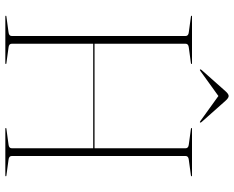

<svg xmlns="http://www.w3.org/2000/svg" viewBox="-99 -779 878 720"><g transform="rotate(90 340.0 -419.0)"><path d="M144 -24Q144 -13.5 158 -12L217 -4Q220 -4 220 -2Q220 0 217 0H42Q39 0 39 -2Q39 -4 42 -4L101 -12Q115 -13.5 115 -24V-676Q115 -686.5 101 -688L42 -696Q39 -696 39 -698Q39 -700 42 -700H217Q220 -700 220 -698Q220 -696 217 -696L158 -688Q144 -686.5 144 -676V-334.5H536V-676Q536 -686.5 522 -688L463 -696Q460 -696 460 -698Q460 -700 463 -700H638Q641 -700 641 -698Q641 -696 638 -696L579 -688Q565 -686.5 565 -676V-24Q565 -13.5 579 -12L638 -4Q641 -4 641 -2Q641 0 638 0H463Q460 0 460 -2Q460 -4 463 -4L522 -12Q536 -13.5 536 -24V-329.5H144ZM439 -730Q437.5 -728.5 433 -732L340 -799L247 -732Q242.5 -728.5 241 -730Q239 -732 242.5 -736L321.5 -825Q332.5 -837.5 340 -837.5Q347.5 -837.5 358.5 -825L437.5 -736Q441 -732 439 -730Z"/></g></svg>

Font: Fraunces 144pt S000 Thin
Style: Regular
Weight: 100
Version: Version 1.000; ttfautohint (v1.8.3)